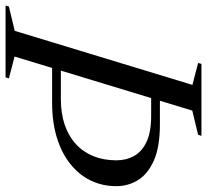

<svg xmlns="http://www.w3.org/2000/svg" viewBox="-81 -698 745 691"><g transform="rotate(90 291.5 -352.5)"><path d="M302.5 -199Q354 -199 394.8 -212.8Q435.5 -226.5 464.2 -252.8Q493 -279 508 -316Q523 -353 523 -399Q523 -434 507.5 -462.2Q492 -490.5 457 -507.2Q422 -524 363 -524H236L247.5 -555.5H393Q474.5 -555.5 523.2 -534Q572 -512.5 594 -477Q616 -441.5 616 -398.5Q616 -348.5 595.5 -306.2Q575 -264 535.8 -232.8Q496.5 -201.5 440.8 -184.5Q385 -167.5 314.5 -167.5H128.5L138 -199ZM251.5 -672.5 172.5 -693 176 -705H435L431 -693L344 -672L149.5 -32.5L228 -12L224.5 0H-34L-30.5 -12L57 -33Z"/></g></svg>

Font: Newsreader 60pt
Style: Italic
Weight: 400
Italic angle: -17°
Designer: Hugues Gentile
Foundry: Production Type
Version: Version 1.003